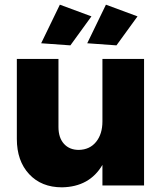

<svg xmlns="http://www.w3.org/2000/svg" viewBox="-20 -793 704 821"><path d="M596 -541V0H418V-88Q363 6 245 8Q157 8 104.5 -48.5Q52 -105 52 -199V-541H230V-250Q230 -204 253.5 -178Q277 -152 317 -152Q364 -153 391 -186.5Q418 -220 418 -274V-541ZM236 -773 371 -723 281 -599 156 -608ZM433 -773 568 -723 478 -599 353 -608Z"/></svg>

Font: Montserrat V1
Style: Bold
Weight: 700
Designer: Julieta Ulanovsky
Foundry: Julieta Ulanovsky
Version: Version 6.001